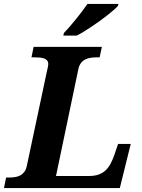

<svg xmlns="http://www.w3.org/2000/svg" viewBox="-43 -951 717 971"><path d="M407.2 -61Q434.6 -61 454.6 -67.9Q474.6 -74.7 489.5 -88.1Q504.4 -101.6 515.6 -122.1Q526.9 -142.6 536.1 -169.9L554.2 -223.1H618.2L563 0H-22.9L-12.2 -53.2H1Q16.6 -53.2 31.5 -55.2Q46.4 -57.1 58.6 -63.5Q70.8 -69.8 79.8 -81.5Q88.9 -93.3 92.8 -112.8L194.8 -592.8Q201.2 -618.7 201.2 -627Q201.2 -637.7 195.8 -644.5Q190.4 -651.4 180.9 -655Q171.4 -658.7 158 -659.9Q144.5 -661.1 128.9 -661.1H116.2L127 -713.9H472.2L460.9 -661.1H448.2Q431.6 -661.1 416.3 -658.9Q400.9 -656.7 388.2 -650.4Q375.5 -644 366.2 -631.8Q356.9 -619.6 353 -600.1L240.2 -61ZM280.3 -784.2Q293.9 -798.3 310.1 -816.9Q326.2 -835.4 342 -855.2Q357.9 -875 372.8 -894.5Q387.7 -914.1 399.4 -931.2H556.2L553.2 -920.9Q545.4 -912.1 531.7 -900.1Q518.1 -888.2 500.7 -874.5Q483.4 -860.8 463.6 -846.4Q443.8 -832 423.3 -818.4Q402.8 -804.7 382.8 -792.2Q362.8 -779.8 345.2 -771H277.3Z"/></svg>

Font: Droid Serif
Style: Bold Italic
Weight: 700
Italic angle: -12°
Designer: Monotype Design team
Foundry: Monotype Imaging Inc.
Version: Version 1.03